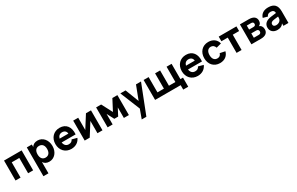

<svg xmlns="http://www.w3.org/2000/svg" viewBox="278 -2409 6965 4503"><g transform="rotate(-30 3760.0 -157.5)"><path d="M205 0V-414H410V0H546V-540H69V0Z M822 240V-66.5C853.5 -15.5 904 15 981 15C1119 15 1225 -102 1225 -270C1225 -437 1119 -555 981 -555C904 -555 853.5 -524.5 822 -473.5V-540H686V240ZM951 -112C866 -112 822 -173 822 -270C822 -364 862 -428 951 -428C1037 -428 1081 -366 1081 -270C1081 -177 1038 -112 951 -112Z M1578 -110C1508 -110 1463 -154.5 1451.5 -232H1830.5C1847 -428 1753 -555 1578 -555C1418 -555 1305 -439 1305 -270C1305 -103 1415 15 1578 15C1694 15 1785 -42 1826 -141L1690 -178C1669 -131.5 1633.5 -110 1578 -110ZM1455.5 -333C1471.5 -398 1514 -435 1578 -435C1645 -435 1687.5 -397 1692.5 -333Z M2288 -540 2078 -208V-540H1942V0H2078L2288 -332V0H2424V-540Z M2699 0V-285.5L2799 -94.5H2903L3003 -285.5V0H3139V-540H3003L2851 -249.5L2699 -540H2563V0Z M3474 240 3779 -540H3643L3502 -172.5L3360 -540H3219L3437 -4.5L3348 240Z M4677 120V-126H4607V-540H4471V-126H4296V-540H4160V-126H3985V-540H3849V0H4541V120Z M5000 -110C4930 -110 4885 -154.5 4873.5 -232H5252.5C5269 -428 5175 -555 5000 -555C4840 -555 4727 -439 4727 -270C4727 -103 4837 15 5000 15C5116 15 5207 -42 5248 -141L5112 -178C5091 -131.5 5055.5 -110 5000 -110ZM4877.5 -333C4893.5 -398 4936 -435 5000 -435C5067 -435 5109.5 -397 5114.5 -333Z M5603 15C5728 15 5817 -49 5848 -164L5709 -193C5693 -141 5664 -112 5603 -112C5521 -112 5479 -176 5479 -270C5479 -360 5517 -428 5603 -428C5653 -428 5696 -395 5712 -339L5848 -375C5824 -486 5732 -555 5605 -555C5440 -555 5335 -434 5335 -270C5335 -108 5435 15 5603 15Z M6191 0V-414H6363V-540H5883V-414H6055V0Z M6716.5 0C6840 0 6907 -53 6907 -150.5C6907 -217.5 6873.5 -265.5 6819.5 -280C6862.5 -297 6889 -335 6889 -394.5C6889 -488 6820.5 -540 6696.5 -540H6457V0ZM6698 -435C6735.5 -435 6762 -421 6762 -381C6762 -341 6735.5 -327 6698 -327H6583V-435ZM6583 -105V-224H6716.5C6754 -224 6780.5 -204.5 6780.5 -164.5C6780.5 -124.5 6754 -105 6716.5 -105Z M7227 -555C7107.5 -555 7025.5 -501.5 6996 -404L7119 -370C7135 -416 7168 -436 7227 -436C7287 -436 7320.5 -408 7324 -348.5L7188.5 -331.5C7048 -314 6977 -252.5 6977 -149C6977 -51 7049.5 15 7157 15C7235 15 7289.5 -12 7324 -66.5V0H7460V-315C7460 -478 7385 -555 7227 -555ZM7324 -251.5V-244C7324 -220 7323.5 -189.5 7311 -164C7293 -127.5 7248 -97 7191 -97C7137.5 -97 7110 -118.5 7110 -161C7110 -203.5 7142.5 -229 7208.5 -237Z"/></g></svg>

Font: Vela Sans ExtBd
Style: Regular
Weight: 800
Designer: Principal design: Mikhail Sharanda - project Manrope.
Design modification: Ravid Balaliev
Foundry: Mikhail Sharanda
Version: Version 1.001